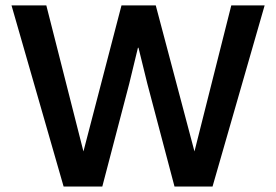

<svg xmlns="http://www.w3.org/2000/svg" viewBox="-20 -680 1006 700"><path d="M451.2 -375 353 0H211.9L22 -660.2H148.9L284.2 -127.9L422.9 -660.2H547.9L689 -127.9L823.2 -660.2H944.8L754.9 0H616.2L517.1 -375L484.9 -505.9H482.9Z"/></svg>

Font: Human Sans Medium
Style: Regular
Weight: 500
Designer: Tim Radville
Foundry: Continuum
Version: Version 1.000;FEAKit 1.0